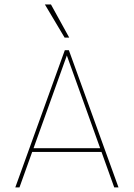

<svg xmlns="http://www.w3.org/2000/svg" viewBox="-20 -813 581 833"><path d="M280.3 -649.9 201.2 -793.5H174.8L260.3 -649.9ZM475.6 0H494.1L278.8 -595.2H261.2L46.4 0H64.5L119.6 -153.8H420.4ZM125.5 -169.9 270 -572.3 414.6 -169.9Z"/></svg>

Font: Now Thin
Style: Regular
Weight: 100
Designer: Alfredo Marco Pradil
Foundry: Alfredo Marco Pradil
Version: Version 1.200;hotconv 1.0.109;makeotfexe 2.5.65596